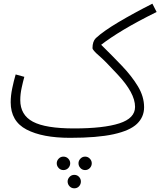

<svg xmlns="http://www.w3.org/2000/svg" viewBox="-20 -727 870 1042"><path d="M360 21Q210 21 124 -24Q38 -69 38 -172Q38 -208 46.5 -248.5Q55 -289 65 -323L112 -310Q105 -285 97.5 -250.5Q90 -216 90 -184Q90 -103 158.5 -66.5Q227 -30 382 -30Q542 -30 627.5 -57.5Q713 -85 713 -147Q713 -185 689 -229Q665 -273 619 -322Q551 -396 516.5 -425.5Q482 -455 482 -466Q482 -502 500 -520Q541 -558 623.5 -607Q706 -656 807 -707L830 -662Q725 -610 651.5 -566Q578 -522 529 -484Q589 -425 642 -369.5Q695 -314 728.5 -258.5Q762 -203 762 -145Q762 -92 723.5 -55Q685 -18 596.5 1.5Q508 21 360 21ZM442 196Q427 196 416.5 185Q406 174 406 159Q406 145 416.5 134Q427 123 442 123Q457 123 467.5 134Q478 145 478 159Q478 174 467.5 185Q457 196 442 196ZM324 196Q309 196 298.5 185Q288 174 288 159Q288 145 298.5 134Q309 123 324 123Q340 123 350.5 134Q361 145 361 159Q361 174 350.5 185Q340 196 324 196ZM383 295Q368 295 357.5 284Q347 273 347 258Q347 244 357.5 233Q368 222 383 222Q399 222 409 233Q419 244 419 258Q419 273 409 284Q399 295 383 295Z"/></svg>

Font: Noto Sans Arabic SemCond Light
Style: Regular
Weight: 300
Width: 4
Designer: Monotype Design Team, Nadine Chahine, Nizar Qandah and Khaled Hosny
Foundry: Monotype Imaging Inc.
Version: Version 2.012; ttfautohint (v1.8.4.7-5d5b)